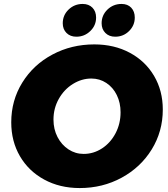

<svg xmlns="http://www.w3.org/2000/svg" viewBox="-20 -939 849 973"><path d="M467 -850Q467 -810 437.5 -781.5Q408 -753 367 -753Q336 -753 317 -772Q298 -791 298 -821Q298 -862 327.5 -890.5Q357 -919 399 -919Q430 -919 448.5 -900Q467 -881 467 -850ZM663 -850Q663 -810 634 -781.5Q605 -753 564 -753Q533 -753 514 -772Q495 -791 495 -821Q495 -862 524.5 -890.5Q554 -919 596 -919Q627 -919 645 -900Q663 -881 663 -850ZM805 -384Q805 -273 749 -182Q693 -91 596.5 -38.5Q500 14 384 14Q283 14 204 -29Q125 -72 81 -147.5Q37 -223 37 -319Q37 -430 93 -520.5Q149 -611 245.5 -662.5Q342 -714 458 -714Q559 -714 638 -671.5Q717 -629 761 -554Q805 -479 805 -384ZM251 -333Q251 -284 271.5 -244.5Q292 -205 327 -182Q362 -159 404 -159Q454 -159 497 -187Q540 -215 565.5 -263.5Q591 -312 591 -370Q591 -418 572 -457Q553 -496 519 -518.5Q485 -541 443 -541Q394 -541 349.5 -513.5Q305 -486 278 -438Q251 -390 251 -333Z"/></svg>

Font: TypoPRO Montserrat Alternates
Style: Italic
Weight: 800
Italic angle: -11.3°
Designer: Julieta Ulanovsky
Foundry: Julieta Ulanovsky
Version: Version 6.001